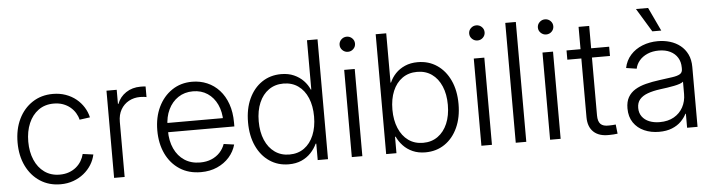

<svg xmlns="http://www.w3.org/2000/svg" viewBox="-46 -946 4313 1161"><g transform="rotate(-5 2110.0 -365.5)"><path d="M281.2 10.3Q210.9 10.3 157.2 -24.7Q103.5 -59.6 73.5 -121.3Q43.5 -183.1 43.5 -263.2Q43.5 -344.2 73.5 -406Q103.5 -467.8 157.2 -502.9Q210.9 -538.1 281.2 -538.1Q323.2 -538.1 358.9 -525.4Q394.5 -512.7 421.9 -490.5Q449.2 -468.3 467.3 -439.2Q485.4 -410.2 492.7 -377.4L429.2 -368.7Q424.3 -390.1 412.1 -410.2Q399.9 -430.2 381.1 -445.8Q362.3 -461.4 337.4 -470.5Q312.5 -479.5 281.2 -479.5Q227.5 -479.5 188.7 -451.4Q149.9 -423.3 129.2 -374.5Q108.4 -325.7 108.4 -263.2Q108.4 -201.2 129.2 -152.6Q149.9 -104 188.7 -76.2Q227.5 -48.3 281.2 -48.3Q312.5 -48.3 337.4 -57.4Q362.3 -66.4 381.1 -82Q399.9 -97.7 412.1 -117.9Q424.3 -138.2 429.7 -160.6L493.7 -151.9Q486.8 -119.1 468.5 -89.8Q450.2 -60.5 422.4 -38.1Q394.5 -15.6 358.9 -2.7Q323.2 10.3 281.2 10.3Z M606.4 0V-529.3H668.5V-443.4H671.4Q687.5 -485.4 725.1 -510.5Q762.7 -535.6 814 -535.6Q822.3 -535.6 830.3 -535.2Q838.4 -534.7 844.2 -534.2V-469.7Q840.3 -470.7 829.6 -472.2Q818.8 -473.6 805.7 -473.6Q767.6 -473.6 736.8 -456.8Q706.1 -439.9 688.2 -408.9Q670.4 -377.9 670.4 -334.5V0Z M1133.3 11.2Q1058.6 11.2 1004.4 -24.2Q950.2 -59.6 920.9 -121.3Q891.6 -183.1 891.6 -262.7Q891.6 -342.8 921.4 -404.8Q951.2 -466.8 1004.2 -502.4Q1057.1 -538.1 1126.5 -538.1Q1175.3 -538.1 1217.5 -520Q1259.8 -502 1291.3 -467.3Q1322.8 -432.6 1340.3 -383.1Q1357.9 -333.5 1357.9 -270V-246.6H929.2V-302.7H1322.3L1293.9 -283.2Q1293.9 -340.8 1273.2 -385.3Q1252.4 -429.7 1214.8 -454.8Q1177.2 -480 1126.5 -480Q1075.2 -480 1036.9 -454.3Q998.5 -428.7 977.1 -384Q955.6 -339.4 955.6 -282.7V-254.9Q955.6 -193.4 977.3 -146.5Q999 -99.6 1038.8 -73.5Q1078.6 -47.4 1133.3 -47.4Q1171.9 -47.4 1202.4 -60.3Q1232.9 -73.2 1253.7 -95.7Q1274.4 -118.2 1284.2 -146.5L1347.2 -137.7Q1335.4 -95.2 1305.7 -61.5Q1275.9 -27.8 1231.9 -8.3Q1188 11.2 1133.3 11.2Z M1666.5 10.3Q1600.6 10.3 1549.8 -24.2Q1499 -58.6 1470.7 -120.4Q1442.4 -182.1 1442.4 -263.7Q1442.4 -345.7 1470.9 -407.2Q1499.5 -468.8 1550 -502.9Q1600.6 -537.1 1667 -537.1Q1710.4 -537.1 1744.1 -522.2Q1777.8 -507.3 1801.5 -482.7Q1825.2 -458 1837.9 -428.2H1840.8V-727.5H1904.8V0H1842.3V-99.6H1838.4Q1824.7 -69.8 1801 -44.7Q1777.3 -19.5 1743.9 -4.6Q1710.4 10.3 1666.5 10.3ZM1675.3 -48.3Q1727.5 -48.3 1765.1 -75.4Q1802.7 -102.5 1823 -151.4Q1843.3 -200.2 1843.3 -264.2Q1843.3 -328.6 1823 -377Q1802.7 -425.3 1765.1 -452.1Q1727.5 -479 1675.3 -479Q1624.5 -479 1586.7 -452.4Q1548.8 -425.8 1528.1 -377.4Q1507.3 -329.1 1507.3 -264.2Q1507.3 -199.2 1528.1 -150.6Q1548.8 -102.1 1586.7 -75.2Q1624.5 -48.3 1675.3 -48.3Z M2049.3 0V-529.3H2113.3V0ZM2081.5 -636.2Q2062.5 -636.2 2048.6 -649.7Q2034.7 -663.1 2034.7 -682.1Q2034.7 -701.2 2048.6 -714.6Q2062.5 -728 2081.5 -728Q2101.1 -728 2114.7 -714.6Q2128.4 -701.2 2128.4 -682.1Q2128.4 -663.1 2114.7 -649.7Q2101.1 -636.2 2081.5 -636.2Z M2495.6 10.3Q2452.6 10.3 2418.9 -4.6Q2385.3 -19.5 2361.6 -44.7Q2337.9 -69.8 2324.2 -99.6H2320.3V0H2257.8V-727.5H2321.8V-428.2H2324.7Q2337.4 -458 2360.8 -482.7Q2384.3 -507.3 2418.2 -522.2Q2452.1 -537.1 2495.6 -537.1Q2562 -537.1 2612.5 -502.9Q2663.1 -468.8 2691.7 -407.2Q2720.2 -345.7 2720.2 -263.7Q2720.2 -182.1 2691.9 -120.4Q2663.6 -58.6 2613 -24.2Q2562.5 10.3 2495.6 10.3ZM2487.3 -48.3Q2538.1 -48.3 2575.9 -75.2Q2613.8 -102.1 2634.5 -150.6Q2655.3 -199.2 2655.3 -264.2Q2655.3 -329.1 2634.5 -377.4Q2613.8 -425.8 2576.2 -452.4Q2538.6 -479 2487.3 -479Q2435.1 -479 2397.2 -452.1Q2359.4 -425.3 2339.1 -377Q2318.8 -328.6 2318.8 -264.2Q2318.8 -200.2 2339.4 -151.4Q2359.9 -102.5 2397.5 -75.4Q2435.1 -48.3 2487.3 -48.3Z M2835.9 0V-529.3H2899.9V0ZM2868.2 -636.2Q2849.1 -636.2 2835.2 -649.7Q2821.3 -663.1 2821.3 -682.1Q2821.3 -701.2 2835.2 -714.6Q2849.1 -728 2868.2 -728Q2887.7 -728 2901.4 -714.6Q2915 -701.2 2915 -682.1Q2915 -663.1 2901.4 -649.7Q2887.7 -636.2 2868.2 -636.2Z M3108.4 -727.5V0H3044.4V-727.5Z M3252.9 0V-529.3H3316.9V0ZM3285.2 -636.2Q3266.1 -636.2 3252.2 -649.7Q3238.3 -663.1 3238.3 -682.1Q3238.3 -701.2 3252.2 -714.6Q3266.1 -728 3285.2 -728Q3304.7 -728 3318.4 -714.6Q3332 -701.2 3332 -682.1Q3332 -663.1 3318.4 -649.7Q3304.7 -636.2 3285.2 -636.2Z M3657.7 -529.3V-473.1H3398.9V-529.3ZM3483.9 -665H3548.3V-121.6Q3548.3 -85.4 3564.2 -69.3Q3580.1 -53.2 3615.7 -54.7Q3624.5 -54.7 3635.7 -55.4Q3647 -56.2 3656.2 -57.1L3662.6 -1Q3651.4 0.5 3638.2 1.5Q3625 2.4 3612.8 2.4Q3550.3 4.4 3517.1 -26.9Q3483.9 -58.1 3483.9 -116.7Z M3914.1 9.8Q3864.7 9.8 3824.2 -8.1Q3783.7 -25.9 3759.5 -61.3Q3735.4 -96.7 3735.4 -147.9Q3735.4 -188.5 3750.7 -215.3Q3766.1 -242.2 3793.9 -259.3Q3821.8 -276.4 3860.1 -286.1Q3898.4 -295.9 3944.3 -301.8Q3991.2 -308.1 4022.2 -312.5Q4053.2 -316.9 4068.6 -326.2Q4084 -335.4 4084 -356V-365.7Q4084 -399.9 4068.4 -425.5Q4052.7 -451.2 4023.7 -465.6Q3994.6 -480 3954.6 -480Q3915.5 -480 3885.3 -466.8Q3855 -453.6 3836.2 -431.4Q3817.4 -409.2 3812 -382.3L3748.5 -392.1Q3757.8 -437.5 3786.9 -470Q3815.9 -502.4 3859.4 -519.8Q3902.8 -537.1 3953.6 -537.1Q3992.2 -537.1 4027.1 -526.6Q4062 -516.1 4089.1 -494.6Q4116.2 -473.1 4132.1 -440.4Q4147.9 -407.7 4147.9 -363.3V0H4084.5V-85H4081.5Q4069.8 -61 4047.9 -39.1Q4025.9 -17.1 3992.7 -3.7Q3959.5 9.8 3914.1 9.8ZM3922.9 -48.3Q3973.6 -48.3 4009.5 -68.8Q4045.4 -89.4 4064.7 -125Q4084 -160.6 4084 -205.1V-279.8Q4077.1 -273.4 4062.5 -268.3Q4047.9 -263.2 4028.1 -259.3Q4008.3 -255.4 3986.1 -252Q3963.9 -248.5 3942.9 -246.1Q3898.4 -240.2 3866.5 -228.5Q3834.5 -216.8 3817.4 -196.8Q3800.3 -176.8 3800.3 -145Q3800.3 -114.3 3816.2 -92.5Q3832 -70.8 3859.6 -59.6Q3887.2 -48.3 3922.9 -48.3ZM3925.8 -599.1 3838.9 -742.2H3912.6L3980 -599.1Z"/></g></svg>

Font: Inter 24pt Light
Style: Regular
Weight: 300
Designer: Rasmus Andersson
Foundry: rsms
Version: Version 4.001;git-66647c0bb